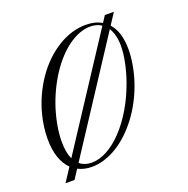

<svg xmlns="http://www.w3.org/2000/svg" viewBox="-148 -941 1117 1139"><g transform="rotate(-20 411.0 -372.0)"><path d="M129.4 -28.3Q97.2 -60.1 80.3 -109.6Q63.5 -159.2 63.5 -226.1Q63.5 -261.7 68.4 -299.6Q73.2 -337.4 83 -375.5Q98.1 -434.6 122.8 -487.8Q147.5 -541 179.2 -586.7Q210.9 -632.3 249 -668.9Q287.1 -705.6 329.1 -731.7Q371.1 -757.8 416 -771.7Q460.9 -785.6 506.8 -785.6Q566.9 -785.6 607.9 -760.7L634.3 -801.3H691.4L645 -730.5Q696.8 -673.3 696.8 -563Q696.8 -516.6 687.7 -465.3Q678.7 -414.1 661.6 -362.3Q643.1 -307.1 616.9 -257.3Q590.8 -207.5 559.1 -165.3Q527.3 -123 491.2 -88.9Q455.1 -54.7 416 -30.8Q377 -6.8 336.4 6.1Q295.9 19 255.9 19Q206.5 19 168 -1L130.9 56.6H73.7ZM263.2 -4.9Q311.5 -4.9 362.1 -32.7Q412.6 -60.5 459.7 -110.4Q506.8 -160.2 547.6 -228.8Q588.4 -297.4 617.7 -379.4Q638.7 -438.5 650.1 -495.4Q661.6 -552.2 661.6 -598.1Q661.6 -633.3 654.3 -662.1Q647 -690.9 633.3 -712.4L187.5 -30.3Q218.3 -4.9 263.2 -4.9ZM136.7 -182.6Q136.7 -148.4 141.6 -120.6Q146.5 -92.8 156.7 -70.8L599.1 -747.1Q569.3 -767.1 527.8 -767.1Q494.1 -767.1 459.5 -753.9Q424.8 -740.7 390.9 -716.6Q356.9 -692.4 325 -658Q293 -623.5 264.6 -580.8Q236.3 -538.1 212.4 -488.3Q188.5 -438.5 170.9 -383.8Q154.3 -330.6 145.5 -279.1Q136.7 -227.5 136.7 -182.6Z"/></g></svg>

Font: Petit Formal Script
Style: Regular
Weight: 400
Version: Version 1.001; ttfautohint (v0.8) -G 200 -r 50